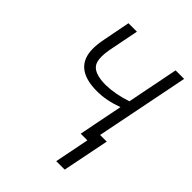

<svg xmlns="http://www.w3.org/2000/svg" viewBox="-203 -630 907 907"><g transform="rotate(45 250.0 -177.0)"><path d="M382.5 0H325.5L369.5 -221.5Q299 -195.5 237.5 -196Q82 -196 82 -325.5Q82 -356 90 -394.5L116 -528.5H172.5L146 -394.5Q137.5 -355 137.5 -327Q137.5 -292 151.5 -275.5Q175.5 -246 247.5 -246Q310.5 -247.5 380 -271L431 -528.5H488ZM392 173.5H335.5L382 -60.5H439Z"/></g></svg>

Font: Roberto Sans Light
Style: Italic
Weight: 300
Italic angle: -11°
Designer: Google
Version: Version 1.00;June 11, 2020;FontCreator 12.0.0.2522 64-bit; t